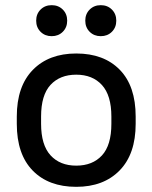

<svg xmlns="http://www.w3.org/2000/svg" viewBox="-20 -715 590 743"><path d="M275 8Q168 8 106.5 -55Q45 -118 45 -236V-264Q45 -381 107 -444.5Q169 -508 275 -508Q382 -508 443.5 -445Q505 -382 505 -264V-236Q505 -119 443 -55.5Q381 8 275 8ZM275 -74Q338 -74 374.5 -113.5Q411 -153 411 -236V-264Q411 -346 374.5 -386Q338 -426 275 -426Q212 -426 175.5 -386.5Q139 -347 139 -264V-236Q139 -154 175.5 -114Q212 -74 275 -74ZM180 -575Q154 -575 137 -592Q120 -609 120 -635Q120 -661 137 -678Q154 -695 180 -695Q206 -695 223 -678Q240 -661 240 -635Q240 -609 223 -592Q206 -575 180 -575ZM370 -575Q344 -575 327 -592Q310 -609 310 -635Q310 -661 327 -678Q344 -695 370 -695Q396 -695 413 -678Q430 -661 430 -635Q430 -609 413 -592Q396 -575 370 -575Z"/></svg>

Font: PT Root UI Medium
Style: Regular
Weight: 500
Designer: Vitaly Kuzmin
Foundry: ParaType Ltd.
Version: Version 2.001G